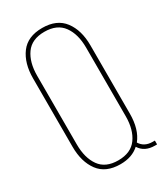

<svg xmlns="http://www.w3.org/2000/svg" viewBox="-180 -781 746 867"><g transform="rotate(-30 193.0 -347.5)"><path d="M338 -528V-172Q338 -90 300 -43Q320 -10 364 -10H375V10H364Q310 10 286 -29Q249 5 188 5Q112 5 75.5 -44Q39 -93 39 -172V-528Q39 -607 75.5 -656Q112 -705 188 -705Q264 -705 301 -656Q338 -607 338 -528ZM61 -529V-171Q61 -101 91.5 -58Q122 -15 188 -15Q254 -15 285 -58Q316 -101 316 -171V-529Q316 -599 285 -642Q254 -685 188 -685Q122 -685 91.5 -642Q61 -599 61 -529Z"/></g></svg>

Font: Bebas Neue Light
Style: Regular
Weight: 300
Designer: Ryoichi Tsunekawa
Foundry: Ryoichi Tsunekawa
Version: Version 1.003;PS 001.003;hotconv 1.0.70;makeotf.lib2.5.58329